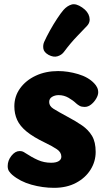

<svg xmlns="http://www.w3.org/2000/svg" viewBox="-20 -893 518 921"><path d="M432.3 -492.8Q440.1 -484.8 445.6 -474.1Q451.1 -463.3 451.1 -450.1Q451.1 -436.6 441.5 -420.1Q431.9 -403.6 417.2 -391.8Q402.6 -380.1 386.1 -380.1Q371.4 -380.1 362.3 -385.1Q353.1 -390.1 345.3 -397.1Q330.7 -411.3 308.7 -424Q286.8 -436.7 261.1 -436.7Q243.7 -436.7 229.8 -428.4Q215.9 -420.2 215.9 -403.6Q215.9 -384.2 236.4 -371.3Q256.9 -358.4 303.7 -333.1Q343.3 -312.2 373.9 -291.1Q404.4 -269.9 421.7 -240.7Q438.9 -211.4 438.9 -164.4Q438.9 -118.2 414.3 -79Q389.8 -39.8 344.9 -15.9Q300.1 8 239.4 8Q184.4 8 130.4 -7.2Q76.4 -22.3 38.4 -54.6Q29.9 -62.1 23.4 -71.6Q16.9 -81 16.9 -96.6Q16.9 -123.1 34.9 -145.8Q53 -168.4 73.9 -168.4Q82 -168.4 87.9 -166.4Q93.8 -164.4 100.8 -159.4Q132.8 -138.3 162.1 -125.3Q191.4 -112.3 225.4 -112.3Q248.7 -112.3 261.5 -120.1Q274.3 -127.9 274.3 -141.3Q274.3 -162.6 253.1 -177Q231.8 -191.4 197.1 -208.1Q140.2 -235.3 108 -261.7Q75.8 -288 62.3 -317.7Q48.8 -347.3 48.8 -382.9Q48.8 -431.1 76.4 -469.3Q104 -507.6 151.4 -529.8Q198.8 -552.1 258.8 -552.1Q305.8 -552.1 355 -537.5Q404.2 -522.9 432.3 -492.8ZM286.8 -644.1Q275.7 -629.1 256.2 -623.1Q236.8 -617.1 213 -629.7Q190.7 -642.3 188 -659.5Q185.3 -676.7 191.6 -691.4Q203 -716.8 219.7 -746.8Q236.3 -776.8 254.2 -803.8Q272 -830.8 284.6 -845.3Q302.3 -865.1 323.5 -871.3Q344.7 -877.4 374.2 -857.1Q402.4 -837.8 408.5 -812.4Q414.6 -787.1 397.6 -769.1Q385.2 -755.6 351.9 -721.3Q318.7 -687.1 286.8 -644.1Z"/></svg>

Font: Playpen Sans Deva
Style: Regular
Weight: 400
Designer: Pooja Saxena, Gunjan Panchal, Laura Meseguer, Veronika Burian, José Scaglione
Foundry: TypeTogether
Version: Version 2.000